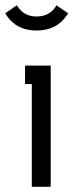

<svg xmlns="http://www.w3.org/2000/svg" viewBox="-51 -715 285 735"><path d="M70.8 -393.1H44.9V-463.9H143.1V0H70.8ZM161.1 -688 165 -694.8 210 -664.1 204.1 -655.8Q165.5 -598.1 88.9 -598.1Q12.7 -598.1 -25.9 -655.8L-30.8 -664.1L13.2 -694.8L18.1 -688Q42.5 -651.9 88.9 -651.9Q136.7 -651.9 161.1 -688Z"/></svg>

Font: Rawengulk
Style: Bold
Weight: 700
Version: Version 0.92